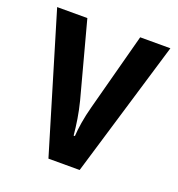

<svg xmlns="http://www.w3.org/2000/svg" viewBox="-105 -630 664 717"><g transform="rotate(20 227.0 -271.5)"><path d="M165 0H289L452 -543H332L250 -235C237 -187 231 -145 229 -113H224C220 -155 214 -197 202 -244L122 -543H2Z"/></g></svg>

Font: Noto Sans Telugu Condensed SemiBold
Style: Regular
Weight: 600
Width: 3
Designer: Jelle Bosma - Monotype Design Team
Foundry: Monotype Imaging Inc.
Version: Version 2.005